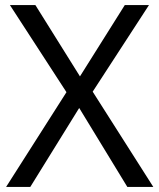

<svg xmlns="http://www.w3.org/2000/svg" viewBox="-20 -734 626 754"><path d="M582 0H480L291 -310L99 0H4L241 -372L19 -714H119L294 -434L470 -714H565L344 -374Z"/></svg>

Font: Noto Sans Samaritan
Style: Regular
Weight: 400
Designer: Monotype Design Team
Foundry: Monotype Imaging Inc.
Version: Version 2.001; ttfautohint (v1.8.4.7-5d5b)